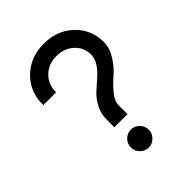

<svg xmlns="http://www.w3.org/2000/svg" viewBox="-217 -870 995 995"><g transform="rotate(-45 280.5 -373.0)"><path d="M232.9 -247.1Q232.9 -290 251.5 -325.9Q270 -361.8 297.1 -387Q324.2 -412.1 350.6 -434.6Q377 -457 395.5 -484.6Q414.1 -512.2 414.1 -542Q414.1 -595.2 376 -629.6Q337.9 -664.1 280.8 -664.1Q221.7 -664.1 183.8 -626Q146 -587.9 147.9 -532.2H54.2Q51.3 -628.4 116.2 -692.1Q181.2 -755.9 280.8 -755.9Q377.9 -755.9 442.4 -694.8Q506.8 -633.8 506.8 -542Q506.8 -497.1 479 -453.6Q451.2 -410.2 418 -382.1Q384.8 -354 356.9 -320.1Q329.1 -286.1 329.1 -255.9V-190.9H232.9ZM285.2 9.8Q258.3 9.8 238.8 -9.5Q219.2 -28.8 219.2 -55.9Q219.2 -83 238.5 -102.5Q257.8 -122.1 285.2 -122.1Q311 -122.1 330.6 -102.5Q350.1 -83 350.1 -55.9Q350.1 -28.8 330.6 -9.5Q311 9.8 285.2 9.8Z"/></g></svg>

Font: Oakes Grotesk
Style: Medium
Weight: 500
Designer: Samuel Oakes
Foundry: Samuel Oakes
Version: Version 1.0 | wf-rip DC20170320